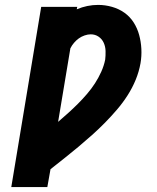

<svg xmlns="http://www.w3.org/2000/svg" viewBox="-20 -763 640 783"><path d="M26 0 148 -735H295L293 -725Q314 -734 336 -738.5Q358 -743 380 -743Q409 -743 437 -735Q465 -727 487.5 -711Q510 -695 525 -671.5Q540 -648 547.5 -620.5Q555 -593 556.5 -563.5Q558 -534 553 -505Q547 -471 533.5 -438Q520 -405 500.5 -374.5Q481 -344 457.5 -316.5Q434 -289 408.5 -263Q383 -237 355.5 -212.5Q328 -188 300 -164.5Q272 -141 243.5 -118.5Q215 -96 186 -73L173 0ZM217 -266Q238 -284 258.5 -302.5Q279 -321 298 -340Q317 -359 335 -380Q353 -401 367.5 -423.5Q382 -446 393 -470.5Q404 -495 409 -520Q411 -537 410.5 -555Q410 -573 403 -588.5Q396 -604 382 -613.5Q368 -623 350 -623Q338 -623 325 -618.5Q312 -614 301.5 -606.5Q291 -599 282 -588.5Q273 -578 267 -566Z"/></svg>

Font: Iosevka Slab HvExObl
Style: Regular
Weight: 900
Width: 7
Italic angle: -9°
Monospace: yes
Designer: Belleve Invis
Foundry: Belleve Invis
Version: Version 11.1.1; ttfautohint (v1.8.3)